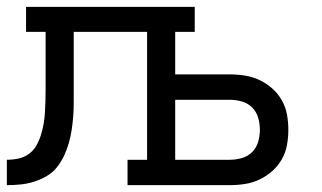

<svg xmlns="http://www.w3.org/2000/svg" viewBox="-20 -540 940 560"><path d="M0 0V-74Q17 -74 33.5 -77.5Q50 -81 63.5 -90.5Q77 -100 85.5 -114.5Q94 -129 99 -145Q104 -161 107 -177.5Q110 -194 111 -210.5Q112 -227 112.5 -243.5Q113 -260 113 -277V-447H56V-520H548V-447H491V-323H650Q673 -323 695 -319.5Q717 -316 737 -306.5Q757 -297 774 -282Q791 -267 802 -247.5Q813 -228 817 -206Q821 -184 821 -161Q821 -139 817 -117Q813 -95 802 -75.5Q791 -56 774 -41Q757 -26 737 -16.5Q717 -7 695 -3.5Q673 0 650 0H352V-74H409V-447H195V-280Q195 -260 195 -240Q195 -220 193.5 -200.5Q192 -181 189 -161Q186 -141 180.5 -122Q175 -103 166.5 -85Q158 -67 145.5 -51.5Q133 -36 115.5 -26Q98 -16 79 -10Q60 -4 40 -2Q20 0 0 0ZM650 -74Q668 -74 685.5 -79Q703 -84 715.5 -96.5Q728 -109 733 -126.5Q738 -144 738 -161Q738 -179 733 -196.5Q728 -214 715.5 -226.5Q703 -239 685.5 -244Q668 -249 650 -249H491V-74Z"/></svg>

Font: Iosevka Etoile
Style: Regular
Weight: 400
Designer: Belleve Invis
Foundry: Belleve Invis
Version: Version 33.2.4